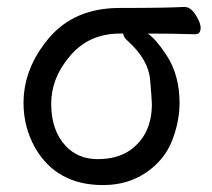

<svg xmlns="http://www.w3.org/2000/svg" viewBox="-20 -511 612 555"><path d="M355 -76Q419 -121 419 -210Q419 -221 414 -280Q409 -339 349 -393Q337 -403 336 -414H327Q234 -414 179 -345Q128 -284 128 -211Q128 -134 170 -89Q206 -51 262 -51Q318 -51 355 -76ZM278 24Q144 24 82 -83Q48 -143 48 -213Q48 -314 121.5 -401Q195 -488 326 -488Q462 -488 513 -491Q531 -491 545.5 -468Q560 -445 560 -431Q560 -412 544 -412Q477 -414 407 -414Q430 -399 461 -352Q499 -294 499 -214Q499 -159 477 -103.5Q455 -48 402 -12Q349 24 278 24Z"/></svg>

Font: ToneOZ-Pinyin-WenKai-Medium
Style: Medium
Weight: 700
Designer: Fontworks Inc.
Foundry: ToneOZ
Version: Version 0.240331